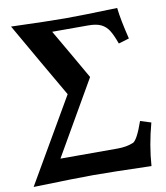

<svg xmlns="http://www.w3.org/2000/svg" viewBox="-82 -802 754 871"><g transform="rotate(-10 294.5 -366.0)"><path d="M2.4 1 227.5 -386.7Q140.6 -536.1 27.8 -733.4Q202.6 -727.5 277.3 -727.5Q355.5 -727.5 516.6 -732.9Q522.5 -678.2 544.9 -587.4L496.1 -572.8Q481 -614.7 467.3 -636Q453.6 -657.2 431.9 -667.5Q410.2 -677.7 374 -677.7H207.5Q228 -642.1 273.4 -564Q318.8 -485.8 341.3 -445.8L144.5 -104.5H408.2Q448.7 -104.5 480 -117.2L479.5 -116.7Q500.5 -125.5 529.8 -210L579.1 -194.3Q551.8 -93.8 545.4 0.5Q360.4 -4.9 277.3 -4.9Q204.1 -4.9 2.4 1Z"/></g></svg>

Font: Flanker
Style: Bold
Weight: 700
Designer: Flanker
Foundry: Flanker
Version: Version 2.021